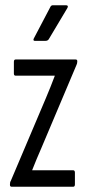

<svg xmlns="http://www.w3.org/2000/svg" viewBox="-20 -713 333 733"><path d="M25 0Q18 0 18 -7V-9Q18 -18 21 -22L155 -338Q164 -360 172.5 -380.5Q181 -401 189 -423V-424Q173 -424 158 -424Q143 -424 126 -424H40Q33 -424 33 -432V-477Q33 -486 40 -486H268Q275 -486 275 -480V-478Q275 -471 272 -465L138 -148Q129 -127 120 -106Q111 -85 103 -64V-63Q120 -63 133.5 -63Q147 -63 163 -63H259Q266 -63 266 -54V-9Q266 0 259 0ZM113 -557Q109 -557 108 -559.5Q107 -562 109 -566L172 -686Q175 -693 182 -693H232Q237 -693 238.5 -690Q240 -687 237 -682L166 -563Q162 -557 153 -557Z"/></svg>

Font: Sofia Sans Extra Condensed
Style: Regular
Weight: 400
Designer: Botio Nikoltchev, Ani Petrova
Foundry: lettersoup
Version: Version 4.101